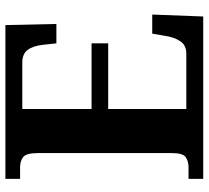

<svg xmlns="http://www.w3.org/2000/svg" viewBox="-50 -704 754 693"><g transform="rotate(-90 326.5 -357.0)"><path d="M28 0V-53H70Q91 -53 106 -63Q121 -73 121 -113V-596Q121 -639 106.5 -650Q92 -661 70 -661H28V-714H583L587 -530H517L512 -577Q508 -614 493.5 -633.5Q479 -653 448 -653H280V-403H517V-343H280V-61H480Q510 -61 524.5 -82.5Q539 -104 544 -137L552 -184H621L614 0Z"/></g></svg>

Font: NotoSerif-Bold
Style: Regular
Weight: 700
Designer: Monotype Design Team
Foundry: Monotype Imaging Inc.
Version: Version 2.007; ttfautohint (v1.8) -l 8 -r 50 -G 200 -x 14 -D